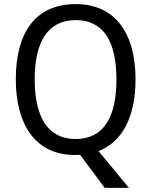

<svg xmlns="http://www.w3.org/2000/svg" viewBox="-20 -745 736 935"><path d="M640 -358C640 -587 538 -725 349 -725C153 -725 57 -587 57 -359C57 -146 146 10 347 10C354 10 363 9 370 9L490 170H608L460 -9C578 -55 640 -180 640 -358ZM149 -358C149 -542 213 -647 349 -647C484 -647 547 -543 547 -358C547 -173 484 -68 348 -68C214 -68 149 -174 149 -358Z"/></svg>

Font: Noto Sans Lao SemiCondensed
Style: Regular
Weight: 400
Width: 4
Designer: Monotype Design Team
Foundry: Monotype Imaging Inc.
Version: Version 2.003